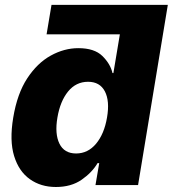

<svg xmlns="http://www.w3.org/2000/svg" viewBox="-20 -747 697 775"><path d="M187.9 -727.3 168 -608.3H463.8L437.7 -452.1H434.1Q425.3 -489.7 393.1 -521.1Q360.9 -552.6 296.2 -552.6Q239.1 -552.6 184.7 -522.5Q130.4 -492.5 89.8 -430.6Q49.3 -368.6 33.4 -272.4Q17.8 -179.3 37 -117.2Q56.2 -55 100.7 -23.6Q145.1 7.8 205.5 7.8Q267.3 7.8 309.5 -21.5Q351.7 -50.8 373.7 -88.4H380.5L365.4 0H537.3L657.4 -727.3ZM412 -272.7Q400.7 -206.3 367.8 -166.9Q334.8 -127.5 287.2 -127.5Q239.3 -127.5 219.9 -167.1Q200.5 -206.7 211.8 -272.7Q222.9 -338.4 254.8 -377.7Q286.8 -416.9 335.5 -416.9Q383.1 -416.9 403.3 -378.2Q423.5 -339.5 412 -272.7Z"/></svg>

Font: Inter UI Extra Bold
Style: Italic
Weight: 800
Italic angle: 9.39999°
Designer: Rasmus Andersson
Foundry: rsms
Version: 3.2;8d6f07862